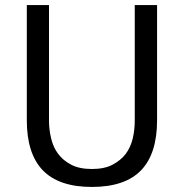

<svg xmlns="http://www.w3.org/2000/svg" viewBox="-20 -720 720 752"><path d="M339.8 12.2Q210 12.2 147 -53.7Q85 -118.7 85 -249V-700.2H171.9V-248Q171.9 -212.9 180.2 -178.2Q188.5 -143.1 207.5 -117.7Q227.1 -91.3 259.3 -74.7Q291 -58.1 339.8 -58.1Q388.7 -58.1 420.4 -74.7Q453.1 -91.8 472.7 -117.7Q491.7 -143.1 500 -178.2Q507.8 -210.9 507.8 -248V-700.2H595.2V-249Q595.2 -118.7 533.2 -53.7Q470.2 12.2 339.8 12.2Z"/></svg>

Font: Post Grotesk Regular
Style: Regular
Weight: 500
Version: 0.900; ttfautohint (v0.96) -l 8 -r 50 -G 200 -x 14 -w "gGD" 